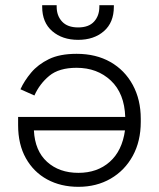

<svg xmlns="http://www.w3.org/2000/svg" viewBox="-20 -708 614 742"><path d="M524 -249V-237Q524 -162 493 -105.5Q462 -49 407.5 -17.5Q353 14 283 14Q215 14 162.5 -14.5Q110 -43 80 -96.5Q50 -150 50 -224V-256H464Q461 -347 408.5 -396.5Q356 -446 276 -446Q208 -446 170.5 -415Q133 -384 113 -339L59 -363Q74 -396 100.5 -427.5Q127 -459 169 -479.5Q211 -500 276 -500Q351 -500 406.5 -468.5Q462 -437 493 -380Q524 -323 524 -249ZM111 -204Q115 -125 162 -82.5Q209 -40 283 -40Q356 -40 404 -82.5Q452 -125 463 -204ZM143 -682V-688H199V-682Q199 -647 220 -624.5Q241 -602 282 -602Q323 -602 343.5 -624.5Q364 -647 364 -682V-688H420V-682Q420 -621 381.5 -587.5Q343 -554 282 -554Q221 -554 182 -587.5Q143 -621 143 -682Z"/></svg>

Font: Space 7353
Style: Regular
Weight: 400
Designer: Christine Claussen + Ruben Lyon  (Space 7353)
Version: Version 1.000;FEAKit 1.0